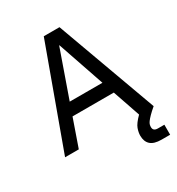

<svg xmlns="http://www.w3.org/2000/svg" viewBox="-208 -832 1076 1164"><g transform="rotate(-30 330.0 -250.0)"><path d="M275 -700H385L640 0Q613 23 597.5 39Q582 55 574 66Q566 77 564 85.5Q562 94 562 102Q562 130 595 130H640V200H580Q528 200 504 178Q480 156 480 115Q480 92 489.5 65.5Q499 39 538 0L472 -192H183L116 0H20ZM442 -278 330 -605H328L213 -278Z"/></g></svg>

Font: PT Root UI Medium
Style: Regular
Weight: 500
Designer: Vitaly Kuzmin
Foundry: ParaType Ltd.
Version: Version 2.001G